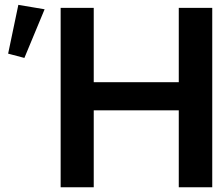

<svg xmlns="http://www.w3.org/2000/svg" viewBox="-20 -787 923 807"><path d="M374 0V-323.2H731.4V0H872.1V-753.9H731.4V-441.4H374V-753.9H234.9V0ZM82.5 -543.5 167.5 -748 57.1 -766.6 14.2 -561.5Z"/></svg>

Font: Winston SemiBold
Style: Regular
Weight: 600
Designer: Vernon Adams, Kim Jin-seong, David Berlow, Cristiano Sobral
Foundry: The Winston Project Authors
Version: Version 3.004